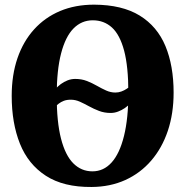

<svg xmlns="http://www.w3.org/2000/svg" viewBox="-20 -772 776 804"><path d="M443.5 -299Q417 -299 394.8 -307.5Q372.5 -316 353 -326.8Q333.5 -337.5 314.8 -346Q296 -354.5 276.5 -354.5Q259.5 -354.5 247.2 -349.8Q235 -345 226.2 -338.2Q217.5 -331.5 210.5 -325L212 -399Q221.5 -410 234.5 -419.8Q247.5 -429.5 263 -435.5Q278.5 -441.5 295 -441.5Q321.5 -441.5 343.5 -433Q365.5 -424.5 385.5 -413Q405.5 -401.5 424.5 -393Q443.5 -384.5 463 -384.5Q476.5 -384.5 488.5 -389Q500.5 -393.5 510 -399.8Q519.5 -406 525.5 -411.5V-339.5Q516 -328.5 502.8 -319.5Q489.5 -310.5 474.5 -304.8Q459.5 -299 443.5 -299ZM363.5 11Q246 12 172 -36Q98 -84 63.5 -170.2Q29 -256.5 29 -370.5Q29 -458 53.2 -528.5Q77.5 -599 122.8 -649Q168 -699 231.5 -725.8Q295 -752.5 374 -752.5Q491.5 -752 565 -706.8Q638.5 -661.5 672.8 -579Q707 -496.5 707 -384Q707 -296.5 682.8 -224.2Q658.5 -152 613.2 -99.5Q568 -47 504.8 -18.2Q441.5 10.5 363.5 11ZM367 -54.5Q414 -54.5 447.5 -91.8Q481 -129 499.2 -202.5Q517.5 -276 517.5 -383Q517.5 -493 499.8 -559.8Q482 -626.5 448.8 -656.8Q415.5 -687 368.5 -687Q321.5 -687 287.8 -652.8Q254 -618.5 235.8 -548.2Q217.5 -478 217.5 -371Q217.5 -261.5 235.5 -191.5Q253.5 -121.5 287 -88Q320.5 -54.5 367 -54.5Z"/></svg>

Font: Merriweather 20pt Black
Style: Regular
Weight: 900
Version: Version 2.100